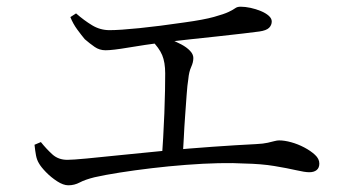

<svg xmlns="http://www.w3.org/2000/svg" viewBox="-20 -649 1040 573"><path d="M184 -96Q169 -96 150.5 -108Q132 -120 117 -135.5Q102 -151 96 -162Q90 -172 87.5 -185Q85 -198 83 -217L102 -225Q118 -205 136 -188.5Q154 -172 181 -172Q196 -172 239 -176Q282 -180 343.5 -186.5Q405 -193 474.5 -199.5Q544 -206 614.5 -211Q685 -216 745 -219Q766 -220 779 -223Q792 -226 799.5 -228Q807 -230 813 -230Q829 -230 849 -224.5Q869 -219 888 -209Q907 -199 920 -187Q933 -175 933 -161Q933 -148 925 -141.5Q917 -135 903 -135Q890 -135 864 -141Q838 -147 799 -153.5Q760 -160 709 -161Q677 -163 632 -162Q587 -161 535 -157Q483 -153 432.5 -147Q382 -141 337.5 -134Q293 -127 262 -120Q234 -113 218 -104.5Q202 -96 184 -96ZM463 -176Q465 -203 467 -238.5Q469 -274 470.5 -311Q472 -348 472.5 -379.5Q473 -411 473 -430Q473 -463 464 -484.5Q455 -506 432 -529L448 -545Q466 -540 485.5 -532.5Q505 -525 521 -516.5Q537 -508 547 -497.5Q557 -487 557 -476Q557 -463 550.5 -449Q544 -435 542 -413Q539 -395 537 -366Q535 -337 532.5 -303.5Q530 -270 528.5 -237Q527 -204 525 -177ZM295 -499Q277 -499 262.5 -509Q248 -519 233 -532Q223 -544 210.5 -561Q198 -578 190 -598L207 -609Q231 -588 255 -573.5Q279 -559 307 -559Q337 -559 396 -565Q455 -571 530 -582Q588 -590 618.5 -598.5Q649 -607 662.5 -613.5Q676 -620 682 -624.5Q688 -629 698 -629Q712 -629 728 -625.5Q744 -622 758.5 -616Q773 -610 782 -602Q791 -594 791 -585Q791 -574 783 -566Q775 -558 754 -555Q739 -553 705.5 -549Q672 -545 630 -540.5Q588 -536 546 -531.5Q504 -527 471 -523Q410 -515 363 -507Q316 -499 295 -499Z"/></svg>

Font: Noto Serif TC
Style: Regular
Weight: 400
Designer: Ryoko NISHIZUKA  (kana & ideographs); Frank Grießhammer (Latin, Greek & Cyrillic); Wenlong ZHANG  (bopomofo); Sandoll Co
Foundry: Adobe
Version: Version 2.003-H1;hotconv 1.1.1;makeotfexe 2.6.0